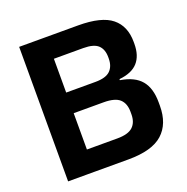

<svg xmlns="http://www.w3.org/2000/svg" viewBox="-117 -748 834 857"><g transform="rotate(-20 300.0 -319.5)"><path d="M156.5 0V-105H335.5Q387.5 -105 409.5 -125.8Q431.5 -146.5 431.5 -185V-197Q431.5 -236.5 409.2 -257Q387 -277.5 333 -277.5H155V-375.5H330Q379.5 -375.5 400.5 -396Q421.5 -416.5 421.5 -453.5V-460Q421.5 -497 401 -516.5Q380.5 -536 330 -536H154V-639H343.5Q454.5 -639 503 -599.5Q551.5 -560 551.5 -485V-476.5Q551.5 -419.5 523.2 -388Q495 -356.5 435 -350.5V-345.5Q502.5 -334.5 533.2 -297.5Q564 -260.5 564 -193.5V-177Q564 -91 513.2 -45.5Q462.5 0 350.5 0ZM63.5 0V-639H191V0Z"/></g></svg>

Font: Anek Gurmukhi SemiBold
Style: Regular
Weight: 600
Designer: Sarang Kulkarni (Gurmukhi), Yesha Goshar (Latin)
Foundry: Ek Type
Version: Version 1.003